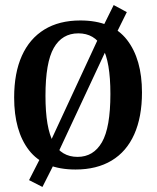

<svg xmlns="http://www.w3.org/2000/svg" viewBox="-20 -662 622 760"><path d="M279 9Q154 9 95 -67Q36 -143 36 -276Q36 -373 66.5 -441Q97 -509 155.5 -545Q214 -581 298 -581Q423 -581 482.5 -504.5Q542 -428 542 -296Q542 -199 511.5 -130.5Q481 -62 422 -26.5Q363 9 279 9ZM148 78 95 51 142 -41 159 -57 377 -527 383 -547 430 -642 482 -614 438 -525 421 -509 202 -40 197 -19ZM287 -41Q350 -41 383.5 -99Q417 -157 417 -290Q417 -418 385.5 -474Q354 -530 290 -530Q226 -530 193 -472.5Q160 -415 160 -283Q160 -155 191.5 -98Q223 -41 287 -41Z"/></svg>

Font: Rasa SemiBold
Style: Regular
Weight: 600
Designer: Anna Giedrys (Yrsa+Rasa design), David Brezina (Yrsa art-direction, Rasa art-direction, design)
Foundry: Rosetta Type Foundry
Version: Version 2.004